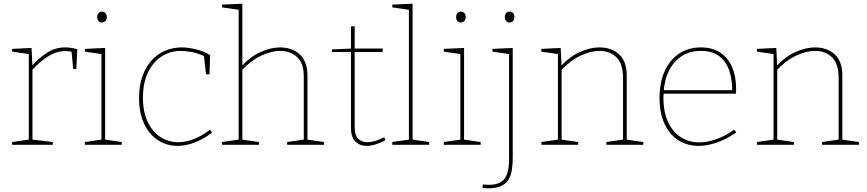

<svg xmlns="http://www.w3.org/2000/svg" viewBox="-20 -785 4701 1041"><path d="M46 0V-15L143 -29L136 -21V-499L143 -491L46 -505V-520L151 -525L156 -424L152 -427Q195 -474 238 -501Q281 -528 333 -528Q365 -528 399 -518L394 -411H377L367 -512L372 -504Q363 -506 353.5 -507Q344 -508 335 -508Q286 -508 241 -479.5Q196 -451 152 -403L156 -414V-21L149 -29L266 -15V0Z M550 -21 543 -29 640 -15V0H440V-15L537 -29L530 -21V-499L537 -491L440 -505V-520L550 -525ZM532 -663Q521 -663 514 -671Q507 -679 507 -692Q507 -706 514.5 -714Q522 -722 533 -722Q545 -722 552 -714Q559 -706 559 -692Q559 -678 551 -670.5Q543 -663 532 -663Z M943 6Q884 6 836.5 -25Q789 -56 761.5 -114Q734 -172 734 -253Q734 -320 752 -371Q770 -422 801.5 -457Q833 -492 875.5 -510Q918 -528 966 -528Q997 -528 1039.5 -518.5Q1082 -509 1119 -486L1116 -382H1097L1085 -488L1090 -479Q1056 -496 1021 -502.5Q986 -509 962 -509Q901 -509 854.5 -478Q808 -447 781.5 -390.5Q755 -334 755 -255Q755 -179 780.5 -125Q806 -71 849.5 -42.5Q893 -14 947 -14Q987 -14 1031 -31Q1075 -48 1119 -82L1130 -66Q1081 -29 1033.5 -11.5Q986 6 943 6Z M1184 0V-15L1281 -29L1274 -21V-739L1281 -731L1184 -745V-760L1294 -765V-424L1290 -427Q1340 -480 1395 -504Q1450 -528 1499 -528Q1543 -528 1577 -510.5Q1611 -493 1629.5 -458Q1648 -423 1647 -368V-21L1640 -29L1737 -15V0H1537V-15L1634 -29L1627 -21V-363Q1629 -438 1593 -473.5Q1557 -509 1498 -509Q1452 -509 1397 -483.5Q1342 -458 1290 -403L1294 -414V-21L1287 -29L1384 -15V0Z M1968 6Q1931 6 1907 -17.5Q1883 -41 1883 -91V-510L1890 -503H1780V-517L1890 -522L1883 -515V-642L1903 -643V-515L1896 -522H2056L2054 -503H1896L1903 -510V-94Q1903 -52 1922 -33Q1941 -14 1972 -14Q1992 -14 2015 -21Q2038 -28 2063 -41L2070 -25Q2013 6 1968 6Z M2217 -21 2210 -29 2307 -15V0H2107V-15L2204 -29L2197 -21V-739L2204 -731L2107 -745V-760L2217 -765Z M2496 -21 2489 -29 2586 -15V0H2386V-15L2483 -29L2476 -21V-499L2483 -491L2386 -505V-520L2496 -525ZM2478 -663Q2467 -663 2460 -671Q2453 -679 2453 -692Q2453 -706 2460.5 -714Q2468 -722 2479 -722Q2491 -722 2498 -714Q2505 -706 2505 -692Q2505 -678 2497 -670.5Q2489 -663 2478 -663Z M2628 236Q2622 236 2613.5 235.5Q2605 235 2596 234L2598 215Q2607 216 2615 216.5Q2623 217 2630 217Q2690 217 2715 185Q2740 153 2740 77V-499L2747 -491L2650 -505V-520L2760 -525V68Q2760 104 2755.5 134.5Q2751 165 2738 187.5Q2725 210 2698.5 223Q2672 236 2628 236ZM2742 -663Q2731 -663 2724 -671Q2717 -679 2717 -692Q2717 -706 2724.5 -714Q2732 -722 2743 -722Q2755 -722 2762 -714Q2769 -706 2769 -692Q2769 -678 2761 -670.5Q2753 -663 2742 -663Z M2915 0V-15L3012 -29L3005 -21V-499L3012 -491L2915 -505V-520L3020 -525L3025 -424L3021 -427Q3071 -480 3126 -504Q3181 -528 3230 -528Q3296 -528 3338 -489Q3380 -450 3378 -368V-21L3371 -29L3468 -15V0H3268V-15L3365 -29L3358 -21V-363Q3358 -438 3323 -473.5Q3288 -509 3229 -509Q3183 -509 3128 -483.5Q3073 -458 3021 -403L3025 -414V-21L3018 -29L3115 -15V0Z M3768 6Q3707 6 3659 -24Q3611 -54 3583.5 -112.5Q3556 -171 3556 -254Q3556 -337 3583.5 -398.5Q3611 -460 3661.5 -494Q3712 -528 3780 -528Q3843 -528 3885.5 -499.5Q3928 -471 3949.5 -421Q3971 -371 3971 -305Q3971 -300 3971 -294Q3971 -288 3970 -277H3565V-296H3959L3950 -290Q3951 -349 3935 -399Q3919 -449 3881.5 -479Q3844 -509 3780 -509Q3717 -509 3671.5 -477.5Q3626 -446 3601.5 -389Q3577 -332 3577 -256Q3577 -178 3602 -124Q3627 -70 3671 -41.5Q3715 -13 3771 -13Q3814 -13 3862.5 -30Q3911 -47 3961 -82L3972 -67Q3918 -30 3866.5 -12Q3815 6 3768 6Z M4084 0V-15L4181 -29L4174 -21V-499L4181 -491L4084 -505V-520L4189 -525L4194 -424L4190 -427Q4240 -480 4295 -504Q4350 -528 4399 -528Q4465 -528 4507 -489Q4549 -450 4547 -368V-21L4540 -29L4637 -15V0H4437V-15L4534 -29L4527 -21V-363Q4527 -438 4492 -473.5Q4457 -509 4398 -509Q4352 -509 4297 -483.5Q4242 -458 4190 -403L4194 -414V-21L4187 -29L4284 -15V0Z"/></svg>

Font: Bitter Thin Thin
Style: Regular
Weight: 250
Version: Version 2.002